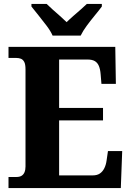

<svg xmlns="http://www.w3.org/2000/svg" viewBox="-20 -951 663 971"><path d="M23 0V-56H64Q79 -56 89 -62Q99 -68 104 -80Q109 -92 109 -109V-600Q109 -626 102.5 -638Q96 -650 85.5 -654Q75 -658 62 -658H23V-714H563L566 -527H493L489 -575Q487 -601 480 -617.5Q473 -634 459.5 -642Q446 -650 422 -650H279V-405H501V-342H279V-64H449Q471 -64 485 -73.5Q499 -83 507.5 -100Q516 -117 519 -139L526 -187H598L591 0ZM246 -771Q236 -794 216 -820.5Q196 -847 175 -873Q154 -899 139 -918V-931H216Q227 -920 245.5 -903.5Q264 -887 283.5 -870Q303 -853 317 -839Q331 -853 350.5 -870Q370 -887 389 -903.5Q408 -920 419 -931H495V-918Q481 -899 459.5 -873Q438 -847 418.5 -820.5Q399 -794 388 -771Z"/></svg>

Font: Noto Serif Khmer SemiCondensed ExtraBold
Style: Regular
Weight: 800
Width: 4
Designer: Danh Hong and the Monotype Design Team
Foundry: Monotype Imaging Inc.
Version: Version 2.004